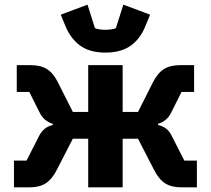

<svg xmlns="http://www.w3.org/2000/svg" viewBox="-20 -805 906 825"><path d="M40 0V-115H94L149 -223Q160 -243 174.5 -253.5Q189 -264 207 -268V-273Q189 -278 174.5 -290Q160 -302 151 -320L106 -410H52V-525H113Q155 -525 182 -508Q209 -491 229 -451L293 -324H359V-525H507V-324H573L637 -451Q657 -491 684 -508Q711 -525 753 -525H814V-410H760L715 -320Q706 -302 691.5 -290Q677 -278 659 -273V-268Q677 -264 692 -253.5Q707 -243 717 -223L772 -115H826V0H759Q717 0 690 -17Q663 -34 642 -75L573 -209H507V0H359V-209H293L224 -75Q203 -34 176 -17Q149 0 107 0ZM433 -579Q367 -579 326 -608Q285 -637 262 -691L241 -742L356 -785L388 -684Q394 -681 407 -679Q420 -677 433 -677Q446 -677 459 -679Q472 -681 478 -684L510 -785L625 -742L604 -691Q582 -637 540.5 -608Q499 -579 433 -579Z"/></svg>

Font: IBM Plex Sans
Style: Bold
Weight: 700
Designer: Mike Abbink, Paul van der Laan, Pieter van Rosmalen
Foundry: Bold Monday
Version: Version 3.201